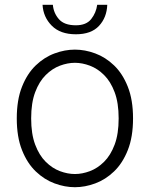

<svg xmlns="http://www.w3.org/2000/svg" viewBox="-20 -769 625 801"><path d="M292.5 12Q250.5 12 207.8 -3.8Q165 -19.5 129.2 -53.8Q93.5 -88 71.8 -142.8Q50 -197.5 50 -275Q50 -352.5 71.8 -407.2Q93.5 -462 129.2 -496.2Q165 -530.5 207.8 -546.2Q250.5 -562 292.5 -562Q334.5 -562 377.2 -546.2Q420 -530.5 455.8 -496.2Q491.5 -462 513.2 -407.2Q535 -352.5 535 -275Q535 -197.5 513.2 -142.8Q491.5 -88 455.8 -53.8Q420 -19.5 377.2 -3.8Q334.5 12 292.5 12ZM292.5 -43Q323 -43 355 -55Q387 -67 414.2 -94Q441.5 -121 458.2 -165.5Q475 -210 475 -275Q475 -340 458.2 -384.5Q441.5 -429 414.2 -456Q387 -483 355 -495Q323 -507 292.5 -507Q262 -507 230 -495Q198 -483 170.8 -456Q143.5 -429 126.8 -384.5Q110 -340 110 -275Q110 -210 126.8 -165.5Q143.5 -121 170.8 -94Q198 -67 230 -55Q262 -43 292.5 -43ZM296.5 -626Q231.5 -626 196 -661.8Q160.5 -697.5 157.5 -749H200.5Q203.5 -714.5 225.8 -689Q248 -663.5 296.5 -663.5Q340 -663.5 360.5 -689.5Q381 -715.5 385.5 -749H427.5Q425.5 -696 393 -661Q360.5 -626 296.5 -626Z"/></svg>

Font: Junction Light
Style: Regular
Weight: 300
Designer: Caroline Hadilaksono
Foundry: Caroline Hadilaksono, Tyler Finck, The League of Moveable Type
Version: Version 2.000; ttfautohint (v1.8.3)